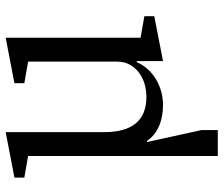

<svg xmlns="http://www.w3.org/2000/svg" viewBox="-74 -494 768 659"><g transform="rotate(-90 309.5 -164.0)"><path d="M104 -451 30 -464V-498L186 -528V-190Q186 -45 307 -45Q329 -45 350.5 -51Q372 -57 389.5 -70Q407 -83 417.5 -102Q428 -121 428 -147V-451L354 -464V-498L510 -528V-65L584 -52V-18L430 12V-78H426Q420 -63 407.5 -47Q395 -31 376.5 -18Q358 -5 333 3.5Q308 12 278 12Q237 12 205 -2.5Q173 -17 156 -43H152L193 144V200H104Z"/></g></svg>

Font: IBM Plex Serif
Style: Regular
Weight: 400
Designer: Mike Abbink, Paul van der Laan, Pieter van Rosmalen
Foundry: Bold Monday
Version: Version 2.6